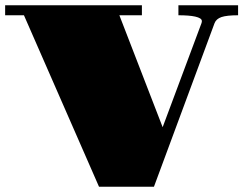

<svg xmlns="http://www.w3.org/2000/svg" viewBox="-22 -712 928 732"><path d="M69.3 -653.8H-2.4V-691.9H519V-653.8H433.1L598.1 -227.1L746.1 -623.5Q747.6 -627.9 747.6 -631.3Q747.6 -637.7 741 -641.8Q734.4 -646 722.4 -648.7Q710.4 -651.4 694.1 -652.6Q677.7 -653.8 658.2 -653.8V-691.9H885.7V-653.8Q842.8 -653.8 822.5 -647Q802.2 -640.1 795.9 -623.5L564.9 0H355.5Z"/></svg>

Font: GravitasOne
Style: Regular
Weight: 400
Designer: Riccardo De Franceschi
Foundry: Sorkin Type Co.
Version: Version 1.001